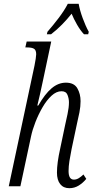

<svg xmlns="http://www.w3.org/2000/svg" viewBox="-20 -978 491 1008"><path d="M344 10Q313 10 296 -11.5Q279 -33 279 -72Q279 -122 296 -198L322 -322Q327 -344 334.5 -379Q342 -414 342 -441Q342 -460 334.5 -479.5Q327 -499 303 -499Q276 -499 250.5 -475.5Q225 -452 203.5 -415Q182 -378 166 -337Q150 -296 143 -262L87 0H26L161 -633Q165 -653 167.5 -669.5Q170 -686 170 -693Q170 -715 158.5 -722Q147 -729 123 -729H113L120 -760H249L206 -557Q198 -517 190 -483.5Q182 -450 176 -424H181Q216 -485 251 -514.5Q286 -544 326 -544Q369 -544 386 -514.5Q403 -485 403 -447Q403 -419 397 -388Q391 -357 385 -333L356 -196Q349 -162 344.5 -133Q340 -104 340 -80Q340 -35 368 -35Q381 -35 393.5 -42.5Q406 -50 418 -62L433 -39Q416 -18 393.5 -4Q371 10 344 10ZM229 -811Q258 -844 288 -883.5Q318 -923 336 -958H393Q399 -924 414 -883Q429 -842 446 -811L443 -798H421Q402 -818 384.5 -848.5Q367 -879 356 -906Q333 -877 305.5 -849Q278 -821 248 -798H226Z"/></svg>

Font: Noto Serif ExtraCondensed Light
Style: Italic
Weight: 300
Width: 2
Italic angle: -12°
Designer: Monotype Design Team
Foundry: Monotype Imaging Inc.
Version: Version 2.014; ttfautohint (v1.8.4.7-5d5b)